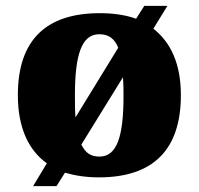

<svg xmlns="http://www.w3.org/2000/svg" viewBox="-20 -596 680 656"><path d="M140 -38 93 40H173L202 -6C236 4 274 10 318 10C502 10 598 -83 598 -271C598 -377 564 -451 504 -498L552 -576H473L445 -532C409 -545 367 -551 321 -551C137 -551 41 -459 41 -271C41 -162 76 -84 140 -38ZM384 -433 238 -195C236 -218 236 -244 236 -271C236 -409 259 -479 319 -479C352 -479 371 -464 384 -433ZM320 -61C289 -61 272 -74 258 -102L400 -332C402 -309 402 -288 402 -268C402 -131 380 -61 320 -61Z"/></svg>

Font: Noto Serif Malayalam Black
Style: Regular
Weight: 900
Designer: Indian type Foundry, Jelle Bosma, Monotype Design Team
Foundry: Monotype Imaging Inc.
Version: Version 2.104